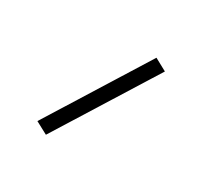

<svg xmlns="http://www.w3.org/2000/svg" viewBox="-118 -744 881 840"><g transform="rotate(30 323.0 -324.0)"><path d="M512.2 -557.1 199.7 -57.1 137.7 -90.3 450.2 -590.8Z"/></g></svg>

Font: Yantramanav
Style: Bold
Weight: 700
Version: Version 1.001;PS 1.0;hotconv 1.0.72;makeotf.lib2.5.5900; ttf